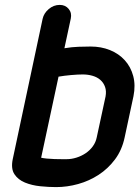

<svg xmlns="http://www.w3.org/2000/svg" viewBox="-20 -754 569 784"><path d="M489 -193Q478 -141 449.5 -103Q421 -65 382.5 -40Q344 -15 299 -2.5Q254 10 209 10Q179 10 144.5 6.5Q110 3 82 -8.5Q54 -20 39 -42.5Q24 -65 32 -104L154 -677Q159 -700 179 -717Q199 -734 224 -734Q247 -734 260.5 -717.5Q274 -701 269 -678L243 -557Q273 -562 300.5 -563Q328 -564 350 -564Q393 -564 429 -549.5Q465 -535 489.5 -508Q514 -481 524 -443.5Q534 -406 525 -361ZM411 -360Q415 -382 409 -399Q403 -416 390 -427.5Q377 -439 358 -444.5Q339 -450 318 -450Q298 -450 270 -447.5Q242 -445 219 -441L148 -110Q156 -108 171 -106.5Q186 -105 202.5 -104.5Q219 -104 233 -104Q247 -104 252 -104Q272 -104 292.5 -110.5Q313 -117 330 -128.5Q347 -140 359 -156.5Q371 -173 375 -193Z"/></svg>

Font: VDS
Style: Bold Italic
Weight: 700
Designer: artmaker
Foundry: artmaker
Version: Version 1.000 2009 initial release